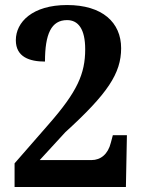

<svg xmlns="http://www.w3.org/2000/svg" viewBox="-20 -744 565 764"><path d="M38 0H481L485 -206H429L421 -176C410 -131 381 -107 344 -107H138L240 -218C408 -371 462 -452 462 -552C462 -655 387 -724 247 -724C109 -724 43 -656 43 -584C43 -517 98 -499 159 -499C159 -609 184 -664 247 -664C291 -664 319 -629 319 -548C319 -450 287 -379 175 -251L38 -94Z"/></svg>

Font: Noto Serif Myanmar SemiCondensed
Style: Bold
Weight: 700
Width: 4
Designer: Ben Mitchell and the Monotype Design Team
Foundry: Monotype Imaging Inc.
Version: Version 2.106